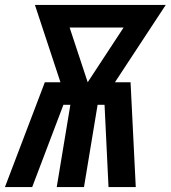

<svg xmlns="http://www.w3.org/2000/svg" viewBox="-40 -755 689 775"><path d="M-20 0 141 -423H204L101 -735H629L424 -423H487L508 0H398L382 -332H354L299 0H189L244 -332H216L90 0ZM314 -423 459 -644H241Z"/></svg>

Font: Iosevka XBd Ex Obl
Style: Regular
Weight: 800
Width: 7
Italic angle: -9°
Monospace: yes
Designer: Belleve Invis
Foundry: Belleve Invis
Version: Version 32.5.0; ttfautohint (v1.8.4)